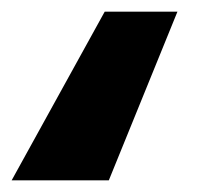

<svg xmlns="http://www.w3.org/2000/svg" viewBox="-40 -176 377 330"><path d="M147 134H-20L140 -156H265Z"/></svg>

Font: FiraGO Heavy
Style: Italic
Weight: 900
Italic angle: -8°
Designer: bBox Type GmbH
Foundry: bBox Type GmbH
Version: Version 1.001